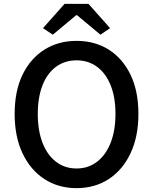

<svg xmlns="http://www.w3.org/2000/svg" viewBox="-20 -962 794 996"><path d="M377 14Q283 14 210.5 -33Q138 -80 97 -166.5Q56 -253 56 -371Q56 -490 97 -574.5Q138 -659 210.5 -704.5Q283 -750 377 -750Q472 -750 544 -704.5Q616 -659 657 -574.5Q698 -490 698 -371Q698 -253 657 -166.5Q616 -80 544 -33Q472 14 377 14ZM377 -88Q438 -88 483.5 -123Q529 -158 554 -221.5Q579 -285 579 -371Q579 -457 554 -519.5Q529 -582 483.5 -615.5Q438 -649 377 -649Q316 -649 270.5 -615.5Q225 -582 200.5 -519.5Q176 -457 176 -371Q176 -285 200.5 -221.5Q225 -158 270.5 -123Q316 -88 377 -88ZM254 -782 203 -816 315 -942H439L551 -816L501 -782L380 -883H375Z"/></svg>

Font: Noto Sans SC Thin Medium
Style: Regular
Weight: 500
Version: Version 2.004-H2;hotconv 1.0.118;makeotfexe 2.5.65603